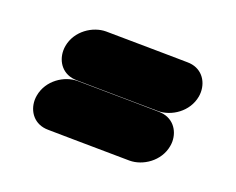

<svg xmlns="http://www.w3.org/2000/svg" viewBox="-59 -394 571 465"><g transform="rotate(20 226.5 -161.5)"><path d="M270.2 -160.5 122.1 -162.3C88.5 -162.3 48.9 -136.9 41.6 -95.5C40.9 -91.5 40.5 -87.6 40.5 -83.7C40.5 -54.3 59.8 -26.8 96.1 -26.8L158.5 -25.9L306.6 -24.1C340.2 -24.1 379.8 -49.5 387.1 -90.9C387.8 -94.8 388.2 -98.8 388.2 -102.7C388.2 -132 368.8 -159.5 332.6 -159.5ZM294.2 -296.8 146.2 -298.6C112.6 -298.6 72.9 -273.2 65.6 -231.8C64.9 -227.9 64.6 -224 64.6 -220C64.6 -190.7 83.9 -163.2 120.1 -163.2L182.6 -162.3L330.6 -160.5C364.2 -160.5 403.9 -185.9 411.2 -227.3C411.9 -231.2 412.2 -235.1 412.2 -239C412.2 -268.4 392.9 -295.9 356.6 -295.9Z"/></g></svg>

Font: TudorRose
Style: BoldOblique
Weight: 500
Version: Version 001.000